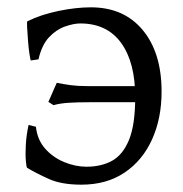

<svg xmlns="http://www.w3.org/2000/svg" viewBox="-20 -489 500 524"><path d="M202 15Q148 15 113.5 -0.5Q79 -16 54 -31Q52 -33 50.5 -50.5Q49 -68 50.5 -94.5Q52 -121 58 -148L78 -143Q82 -107 103.5 -83Q125 -59 155.5 -46.5Q186 -34 216 -34Q256 -34 285.5 -50Q315 -66 332 -107Q349 -148 349 -224Q349 -319 310.5 -372Q272 -425 199 -425Q181 -425 157 -416.5Q133 -408 113.5 -387Q94 -366 85 -327L64 -324Q63 -325 60.5 -341Q58 -357 56.5 -377.5Q55 -398 54 -414.5Q53 -431 55 -431Q91 -449 139 -459Q187 -469 228 -469Q318 -469 369.5 -407Q421 -345 421 -239Q421 -166 395 -108.5Q369 -51 320 -18Q271 15 202 15ZM362 -210H224Q191 -210 167.5 -208.5Q144 -207 126 -202L112 -211Q114 -215 118.5 -225.5Q123 -236 128 -247.5Q133 -259 135 -263Q155 -259 173.5 -256.5Q192 -254 217 -254H362L372 -238Z"/></svg>

Font: ChillKai
Style: Regular
Weight: 400
Designer: ChillType
Foundry: 寒蝉字型
Version: Version 2.000